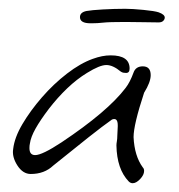

<svg xmlns="http://www.w3.org/2000/svg" viewBox="-20 -405 408 437"><path d="M282 12Q277 12 273 8Q246 -20 245 -74Q245 -78 246 -83.5Q247 -89 247 -96L248 -117V-120Q248 -138 235 -133Q215 -119 181.5 -92.5Q148 -66 101 -28Q81 -9 50 -9Q32 -9 19.5 -28.5Q7 -48 10 -66Q13 -92 31 -122.5Q49 -153 75.5 -183.5Q102 -214 132.5 -237.5Q163 -261 191 -271Q202 -275 212 -277Q222 -279 232 -279Q275 -279 275 -249Q275 -239 267 -239Q264 -239 261 -239.5Q258 -240 255 -242Q237 -257 222 -257Q207 -257 178 -239Q155 -225 133 -204Q111 -183 91 -157Q72 -132 61 -112.5Q50 -93 48 -78Q47 -74 47 -68Q47 -52 60 -52Q76 -52 120 -81Q225 -151 266 -205Q276 -218 284 -240Q289 -254 305 -254Q323 -254 323 -234Q323 -218 308 -194Q284 -121 284 -93Q286 -50 305 -24Q308 -21 308 -16Q308 -7 299 2.5Q290 12 282 12ZM186 -352Q162 -352 162 -366Q162 -377 177 -380Q188 -382 214 -383.5Q240 -385 265 -385Q281 -385 306.5 -382.5Q332 -380 341 -377Q355 -372 355 -365Q355 -361 351.5 -357.5Q348 -354 341 -354Q325 -354 306 -354.5Q287 -355 265 -355Q228 -355 215 -353.5Q202 -352 189 -352Z"/></svg>

Font: Square Peg
Style: Regular
Weight: 400
Designer: Robert E. Leuschke
Foundry: Robert E. Leuschke
Version: Version 1.010; ttfautohint (v1.8.4.7-5d5b)